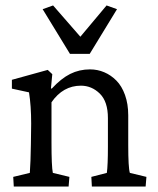

<svg xmlns="http://www.w3.org/2000/svg" viewBox="-20 -681 577 701"><path d="M407.2 -647.5 307.6 -484.4H235.4L135.7 -647.5L173.8 -661.1L273.4 -546.9L369.1 -661.1ZM30.3 0 28.3 -35.2 88.9 -49.8Q91.8 -87.9 92.8 -154.3L93.8 -229.5Q93.8 -294.9 85.9 -343.8L23.4 -357.4V-389.6L154.3 -425.8L170.9 -410.2L166 -358.4L168.9 -357.4Q203.1 -394.5 236.3 -411.1Q269.5 -427.7 308.6 -427.7Q335.9 -427.7 360.6 -417.2Q385.3 -406.7 405 -386.7Q424.8 -366.7 436.5 -334Q448.2 -301.3 448.2 -259.8V-151.4Q448.2 -68.8 454.1 -49.8L514.6 -35.2L511.7 0H315.4L313.5 -35.2L370.1 -49.8Q374 -79.1 374 -144.5V-250Q374 -310.1 344.5 -339.1Q314.9 -368.2 275.4 -368.2Q210 -368.2 168 -307.6V-161.1Q168 -72.8 172.9 -49.8L233.4 -35.2L230.5 0Z"/></svg>

Font: Crimson Pro
Style: Regular
Weight: 400
Designer: Jacques Le Bailly
Foundry: Baron von Fonthausen
Version: Version 1.003